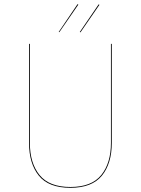

<svg xmlns="http://www.w3.org/2000/svg" viewBox="-20 -890 675 919"><path d="M515 -206Q515 -107 467.5 -49Q420 9 317 9Q213 9 166 -49Q119 -107 119 -206V-680H123V-206Q123 -109 169.5 -52Q216 5 317 5Q418 5 464.5 -52Q511 -109 511 -206V-680H515ZM355 -868 264 -736 261 -737 351 -870ZM456 -867 365 -735 362 -737 452 -869Z"/></svg>

Font: FiraGO Four
Style: Regular
Weight: 100
Designer: bBox Type
Foundry: bBox Type GmbH
Version: Version 1.001